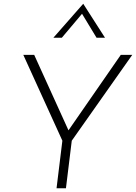

<svg xmlns="http://www.w3.org/2000/svg" viewBox="-20 -1002 724 1022"><path d="M312 -253 104 -710H162L351 -294L334 -293L623 -710H684L362 -253L331 0H281ZM494 -801 411 -938 427 -941 309 -801H264L423 -982L539 -801Z"/></svg>

Font: Josefin Sans Thin Light
Style: Italic
Weight: 300
Italic angle: -7°
Version: Version 2.000